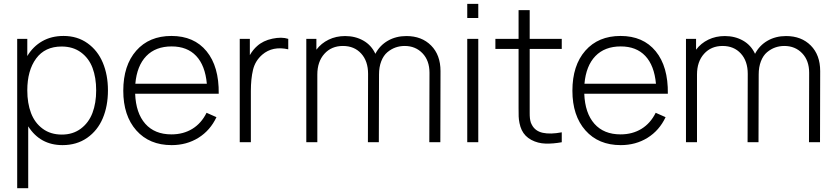

<svg xmlns="http://www.w3.org/2000/svg" viewBox="-20 -743 4364 1003"><path d="M306.6 15.1Q189.9 15.1 127.4 -83V240.2H69.8V-540H122.6V-450.2Q152.3 -500 200.4 -527.6Q248.5 -555.2 312 -555.2Q383.8 -555.2 437 -517.3Q490.2 -479.5 517.1 -415.5Q543.9 -351.6 543.9 -271Q543.9 -189 516.8 -125Q489.7 -61 435.3 -22.9Q380.9 15.1 306.6 15.1ZM122.6 -271Q122.6 -203.6 142.1 -152.3Q161.6 -101.1 202.9 -70.6Q244.1 -40 303.2 -40Q360.8 -40 402.1 -70.8Q443.4 -101.6 462.9 -152.8Q482.4 -204.1 482.4 -271Q482.4 -337.4 463.4 -388.2Q444.3 -439 402.8 -469.5Q361.3 -500 301.8 -500Q214.8 -500 168.7 -437.3Q122.6 -374.5 122.6 -271Z M876.5 15.1Q760.3 15.1 692.1 -61.8Q624 -138.7 624 -269Q624 -401.4 691.7 -478.3Q759.3 -555.2 875.5 -555.2Q993.7 -555.2 1059.1 -475.3Q1124.5 -395.5 1122.6 -253.4H686Q689.9 -151.9 739 -96.4Q788.1 -41 875.5 -41Q937.5 -41 984.6 -69.8Q1031.7 -98.6 1059.1 -153.8L1110.8 -130.9Q1078.1 -61.5 1016.6 -23.2Q955.1 15.1 876.5 15.1ZM687 -305.7H1060.5Q1051.8 -400.9 1004.9 -450.7Q958 -500.5 876.5 -500.5Q793 -500.5 744.1 -450Q695.3 -399.4 687 -305.7Z M1232.4 0V-540H1285.2V-455.1Q1301.8 -483.9 1323.2 -502.4Q1354.5 -530.8 1403.1 -541Q1451.7 -551.3 1485.8 -540V-485.4Q1404.3 -503.9 1350.1 -457.5Q1313 -425.3 1301.8 -378.4Q1290.5 -331.5 1290.5 -267.6V0Z M2223.6 -362.8Q2223.6 -426.8 2187 -464.8Q2150.4 -502.9 2093.8 -502.9Q2068.8 -502.9 2046.1 -494.9Q2023.4 -486.8 2003.4 -470Q1983.4 -453.1 1971.7 -423.1Q1960 -393.1 1960 -353.5L1959 0H1901.9L1902.8 -357.4Q1902.8 -423.8 1866.7 -463.4Q1830.6 -502.9 1771.5 -502.9Q1711.4 -502.9 1674.6 -461.9Q1637.7 -420.9 1637.7 -353.5V0H1580.1V-540H1632.8V-483.4Q1658.2 -517.1 1697 -535.9Q1735.8 -554.7 1783.2 -554.7Q1835.9 -554.7 1877.9 -531Q1919.9 -507.3 1940.9 -461.9Q1963.9 -505.9 2006.3 -530.3Q2048.8 -554.7 2103 -554.7Q2183.1 -554.7 2232.2 -505.1Q2281.2 -455.6 2281.2 -371.6L2280.3 0H2222.7Z M2420.9 -648.9V-722.7H2478.5V-648.9ZM2420.9 0V-540H2478.5V0Z M2914.6 0Q2869.6 8.3 2829.6 7.1Q2789.6 5.9 2755.6 -12.2Q2721.7 -30.3 2705.6 -63.5Q2697.8 -80.1 2693.8 -100.1Q2689.9 -120.1 2689.5 -134.3Q2689 -148.4 2689 -177.2Q2689 -184.1 2689 -187.5V-487.3H2567.9V-540H2689V-689.9H2747.1V-540H2914.6V-487.3H2747.1V-188.5Q2747.1 -183.6 2747.1 -170.4Q2747.1 -157.2 2747.1 -153.1Q2747.1 -148.9 2747.3 -139.2Q2747.6 -129.4 2748.3 -125Q2749 -120.6 2750.2 -113.5Q2751.5 -106.4 2753.4 -101.6Q2755.4 -96.7 2758.3 -91.3Q2775.4 -58.1 2815.2 -49.3Q2855 -40.5 2914.6 -51.8Z M3222.7 15.1Q3106.4 15.1 3038.3 -61.8Q2970.2 -138.7 2970.2 -269Q2970.2 -401.4 3037.8 -478.3Q3105.5 -555.2 3221.7 -555.2Q3339.8 -555.2 3405.3 -475.3Q3470.7 -395.5 3468.8 -253.4H3032.2Q3036.1 -151.9 3085.2 -96.4Q3134.3 -41 3221.7 -41Q3283.7 -41 3330.8 -69.8Q3377.9 -98.6 3405.3 -153.8L3457 -130.9Q3424.3 -61.5 3362.8 -23.2Q3301.3 15.1 3222.7 15.1ZM3033.2 -305.7H3406.7Q3397.9 -400.9 3351.1 -450.7Q3304.2 -500.5 3222.7 -500.5Q3139.2 -500.5 3090.3 -450Q3041.5 -399.4 3033.2 -305.7Z M4207 -362.8Q4207 -426.8 4170.4 -464.8Q4133.8 -502.9 4077.1 -502.9Q4052.2 -502.9 4029.5 -494.9Q4006.8 -486.8 3986.8 -470Q3966.8 -453.1 3955.1 -423.1Q3943.4 -393.1 3943.4 -353.5L3942.4 0H3885.3L3886.2 -357.4Q3886.2 -423.8 3850.1 -463.4Q3814 -502.9 3754.9 -502.9Q3694.8 -502.9 3658 -461.9Q3621.1 -420.9 3621.1 -353.5V0H3563.5V-540H3616.2V-483.4Q3641.6 -517.1 3680.4 -535.9Q3719.2 -554.7 3766.6 -554.7Q3819.3 -554.7 3861.3 -531Q3903.3 -507.3 3924.3 -461.9Q3947.3 -505.9 3989.7 -530.3Q4032.2 -554.7 4086.4 -554.7Q4166.5 -554.7 4215.6 -505.1Q4264.6 -455.6 4264.6 -371.6L4263.7 0H4206.1Z"/></svg>

Font: Manrope Light
Style: Regular
Weight: 300
Designer: Mikhail Sharanda
Foundry: Mikhail Sharanda
Version: Version 4.505;FEAKit 1.0